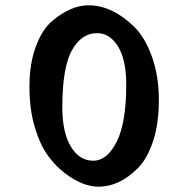

<svg xmlns="http://www.w3.org/2000/svg" viewBox="-20 -694 698 724"><path d="M346 -569Q287 -569 251 -504Q215 -439 215 -289Q215 -195 247 -141.5Q279 -88 331.5 -88Q384 -88 420 -159.5Q456 -231 456 -374Q456 -469 425 -519Q394 -569 346 -569ZM500 -60Q430 10 352 10Q292 10 226 -40Q190 -67 160.5 -107.5Q131 -148 111 -215Q91 -282 91 -367.5Q91 -453 115 -518Q139 -583 176 -614Q246 -674 314 -674Q403 -674 486 -593Q527 -553 553 -480Q579 -407 579 -317Q579 -227 557 -161Q535 -95 500 -60Z"/></svg>

Font: Halant
Style: Bold
Weight: 700
Designer: Hitesh Malaviya (Devanagari), Satya Rajpurohit (Latin)
Foundry: Indian Type Foundry
Version: Version 1.101;PS 1.0;hotconv 1.0.78;makeotf.lib2.5.61930; tt